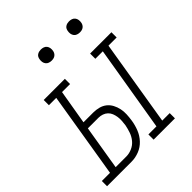

<svg xmlns="http://www.w3.org/2000/svg" viewBox="-243 -840 962 962"><g transform="rotate(-45 237.5 -359.5)"><path d="M287 0V-37H344L420 -493H367V-530H518V-493H460L385 -37H438V0ZM-43 0V-37H15L90 -493H38V-530H188V-493H131L100 -310H169Q189 -310 208 -305Q227 -300 241.5 -288.5Q256 -277 265 -260Q274 -243 278 -224Q282 -205 281 -185Q280 -165 277 -145Q273 -118 262.5 -91Q252 -64 232 -42.5Q212 -21 185 -10.5Q158 0 131 0ZM131 -37Q151 -37 171.5 -46Q192 -55 206 -72Q220 -89 227 -109.5Q234 -130 238 -150Q240 -164 241 -178.5Q242 -193 240 -207Q238 -221 233 -233.5Q228 -246 218.5 -255Q209 -264 196 -268.5Q183 -273 169 -273H94L55 -37ZM406 -641Q397 -641 388.5 -644Q380 -647 374.5 -654Q369 -661 367.5 -670.5Q366 -680 368 -690Q369 -696 372 -702Q375 -708 381 -712Q387 -716 393.5 -717.5Q400 -719 406 -719Q416 -719 424.5 -716Q433 -713 438.5 -706Q444 -699 445.5 -689.5Q447 -680 445 -670Q444 -664 440.5 -658Q437 -652 431.5 -648Q426 -644 419.5 -642.5Q413 -641 406 -641ZM206 -641Q197 -641 188.5 -644Q180 -647 174.5 -654Q169 -661 167.5 -670.5Q166 -680 168 -690Q169 -696 172 -702Q175 -708 181 -712Q187 -716 193.5 -717.5Q200 -719 206 -719Q216 -719 224.5 -716Q233 -713 238.5 -706Q244 -699 245.5 -689.5Q247 -680 245 -670Q244 -664 240.5 -658Q237 -652 231.5 -648Q226 -644 219.5 -642.5Q213 -641 206 -641Z"/></g></svg>

Font: Iosevka Slab XLtObl
Style: Regular
Weight: 200
Italic angle: -9°
Monospace: yes
Designer: Belleve Invis
Foundry: Belleve Invis
Version: Version 11.1.1; ttfautohint (v1.8.3)